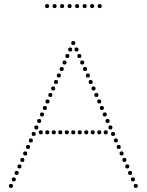

<svg xmlns="http://www.w3.org/2000/svg" viewBox="-20 -912 722 946"><path d="M312 -626Q302 -626 302 -636Q302 -646 312 -646Q322 -646 322 -636Q322 -626 312 -626ZM298 -594Q288 -594 288 -604Q288 -614 298 -614Q308 -614 308 -604Q308 -594 298 -594ZM341 -690Q331 -690 331 -700Q331 -710 341 -710Q351 -710 351 -700Q351 -690 341 -690ZM256 -498Q246 -498 246 -508Q246 -518 256 -518Q266 -518 266 -508Q266 -498 256 -498ZM242 -466Q232 -466 232 -476Q232 -486 242 -486Q252 -486 252 -476Q252 -466 242 -466ZM284 -562Q274 -562 274 -572Q274 -582 284 -582Q294 -582 294 -572Q294 -562 284 -562ZM270 -530Q260 -530 260 -540Q260 -550 270 -550Q280 -550 280 -540Q280 -530 270 -530ZM201 -370Q191 -370 191 -380Q191 -390 201 -390Q211 -390 211 -380Q211 -370 201 -370ZM187 -338Q177 -338 177 -348Q177 -358 187 -358Q197 -358 197 -348Q197 -338 187 -338ZM228 -434Q218 -434 218 -444Q218 -454 228 -454Q238 -454 238 -444Q238 -434 228 -434ZM214 -402Q204 -402 204 -412Q204 -422 214 -422Q224 -422 224 -412Q224 -402 214 -402ZM173 -306Q163 -306 163 -316Q163 -326 173 -326Q183 -326 183 -316Q183 -306 173 -306ZM159 -274Q149 -274 149 -284Q149 -294 159 -294Q169 -294 169 -284Q169 -274 159 -274ZM326 -658Q316 -658 316 -668Q316 -678 326 -678Q336 -678 336 -668Q336 -658 326 -658ZM132 -210Q122 -210 122 -220Q122 -230 132 -230Q142 -230 142 -220Q142 -210 132 -210ZM118 -178Q108 -178 108 -188Q108 -198 118 -198Q128 -198 128 -188Q128 -178 118 -178ZM76 -82Q66 -82 66 -92Q66 -102 76 -102Q86 -102 86 -92Q86 -82 76 -82ZM62 -50Q52 -50 52 -60Q52 -70 62 -70Q72 -70 72 -60Q72 -50 62 -50ZM104 -146Q94 -146 94 -156Q94 -166 104 -166Q114 -166 114 -156Q114 -146 104 -146ZM90 -114Q80 -114 80 -124Q80 -134 90 -134Q100 -134 100 -124Q100 -114 90 -114ZM48 -18Q38 -18 38 -28Q38 -38 48 -38Q58 -38 58 -28Q58 -18 48 -18ZM34 14Q24 14 24 4Q24 -6 34 -6Q44 -6 44 4Q44 14 34 14ZM146 -242Q136 -242 136 -252Q136 -262 146 -262Q156 -262 156 -252Q156 -242 146 -242ZM181 -250Q171 -250 171 -260Q171 -270 181 -270Q191 -270 191 -260Q191 -250 181 -250ZM213 -250Q203 -250 203 -260Q203 -270 213 -270Q223 -270 223 -260Q223 -250 213 -250ZM245 -250Q235 -250 235 -260Q235 -270 245 -270Q255 -270 255 -260Q255 -250 245 -250ZM277 -250Q267 -250 267 -260Q267 -270 277 -270Q287 -270 287 -260Q287 -250 277 -250ZM309 -250Q299 -250 299 -260Q299 -270 309 -270Q319 -270 319 -260Q319 -250 309 -250ZM341 -250Q331 -250 331 -260Q331 -270 341 -270Q351 -270 351 -260Q351 -250 341 -250ZM373 -250Q363 -250 363 -260Q363 -270 373 -270Q383 -270 383 -260Q383 -250 373 -250ZM405 -250Q395 -250 395 -260Q395 -270 405 -270Q415 -270 415 -260Q415 -250 405 -250ZM437 -250Q427 -250 427 -260Q427 -270 437 -270Q447 -270 447 -260Q447 -250 437 -250ZM469 -250Q459 -250 459 -260Q459 -270 469 -270Q479 -270 479 -260Q479 -250 469 -250ZM501 -250Q491 -250 491 -260Q491 -270 501 -270Q511 -270 511 -260Q511 -250 501 -250ZM371 -626Q361 -626 361 -636Q361 -646 371 -646Q381 -646 381 -636Q381 -626 371 -626ZM385 -594Q375 -594 375 -604Q375 -614 385 -614Q395 -614 395 -604Q395 -594 385 -594ZM427 -498Q417 -498 417 -508Q417 -518 427 -518Q437 -518 437 -508Q437 -498 427 -498ZM441 -466Q431 -466 431 -476Q431 -486 441 -486Q451 -486 451 -476Q451 -466 441 -466ZM399 -562Q389 -562 389 -572Q389 -582 399 -582Q409 -582 409 -572Q409 -562 399 -562ZM413 -530Q403 -530 403 -540Q403 -550 413 -550Q423 -550 423 -540Q423 -530 413 -530ZM482 -370Q472 -370 472 -380Q472 -390 482 -390Q492 -390 492 -380Q492 -370 482 -370ZM496 -338Q486 -338 486 -348Q486 -358 496 -358Q506 -358 506 -348Q506 -338 496 -338ZM455 -434Q445 -434 445 -444Q445 -454 455 -454Q465 -454 465 -444Q465 -434 455 -434ZM469 -402Q459 -402 459 -412Q459 -422 469 -422Q479 -422 479 -412Q479 -402 469 -402ZM510 -306Q500 -306 500 -316Q500 -326 510 -326Q520 -326 520 -316Q520 -306 510 -306ZM524 -274Q514 -274 514 -284Q514 -294 524 -294Q534 -294 534 -284Q534 -274 524 -274ZM357 -658Q347 -658 347 -668Q347 -678 357 -678Q367 -678 367 -668Q367 -658 357 -658ZM551 -210Q541 -210 541 -220Q541 -230 551 -230Q561 -230 561 -220Q561 -210 551 -210ZM565 -178Q555 -178 555 -188Q555 -198 565 -198Q575 -198 575 -188Q575 -178 565 -178ZM607 -82Q597 -82 597 -92Q597 -102 607 -102Q617 -102 617 -92Q617 -82 607 -82ZM621 -50Q611 -50 611 -60Q611 -70 621 -70Q631 -70 631 -60Q631 -50 621 -50ZM579 -146Q569 -146 569 -156Q569 -166 579 -166Q589 -166 589 -156Q589 -146 579 -146ZM593 -114Q583 -114 583 -124Q583 -134 593 -134Q603 -134 603 -124Q603 -114 593 -114ZM635 -18Q625 -18 625 -28Q625 -38 635 -38Q645 -38 645 -28Q645 -18 635 -18ZM649 14Q639 14 639 4Q639 -6 649 -6Q659 -6 659 4Q659 14 649 14ZM537 -242Q527 -242 527 -252Q527 -262 537 -262Q547 -262 547 -252Q547 -242 537 -242ZM212 -872Q202 -872 202 -882Q202 -892 212 -892Q222 -892 222 -882Q222 -872 212 -872ZM249 -872Q239 -872 239 -882Q239 -892 249 -892Q259 -892 259 -882Q259 -872 249 -872ZM286 -872Q276 -872 276 -882Q276 -892 286 -892Q296 -892 296 -882Q296 -872 286 -872ZM323 -872Q313 -872 313 -882Q313 -892 323 -892Q333 -892 333 -882Q333 -872 323 -872ZM360 -872Q350 -872 350 -882Q350 -892 360 -892Q370 -892 370 -882Q370 -872 360 -872ZM397 -872Q387 -872 387 -882Q387 -892 397 -892Q407 -892 407 -882Q407 -872 397 -872ZM434 -872Q424 -872 424 -882Q424 -892 434 -892Q444 -892 444 -882Q444 -872 434 -872ZM471 -872Q461 -872 461 -882Q461 -892 471 -892Q481 -892 481 -882Q481 -872 471 -872Z"/></svg>

Font: Raleway Dots
Style: Regular
Weight: 400
Designer: Matt McInerney, Pablo Impallari, Rodrigo Fuenzalida, Brenda Gallo
Foundry: Matt McInerney, Pablo Impallari, Rodrigo Fuenzalida, Brenda Gallo
Version: Version 1.000